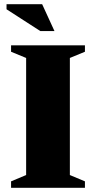

<svg xmlns="http://www.w3.org/2000/svg" viewBox="-20 -891 455 911"><path d="M383 -30.5V0H32.5V-30.5L104 -60.5V-616L32.5 -645.5V-676H383V-645.5L311.5 -616V-60.5ZM238.5 -743.5H171.5L11 -847V-871H180Z"/></svg>

Font: Newsreader 16pt 16pt ExtraBold
Style: Regular
Weight: 800
Version: Version 1.003